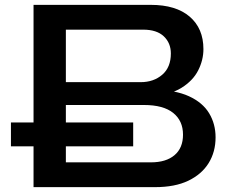

<svg xmlns="http://www.w3.org/2000/svg" viewBox="-20 -770 947 790"><path d="M25 -266H528V-168H25ZM599 -372 612 -401Q701 -400 757.5 -374Q814 -348 840.5 -304Q867 -260 867 -205Q867 -145 838.5 -99Q810 -53 755 -26.5Q700 0 618 0H118V-750H600Q704 -750 760.5 -701.5Q817 -653 817 -568Q817 -523 795.5 -480.5Q774 -438 726.5 -408.5Q679 -379 599 -372ZM251 -37 200 -102H601Q663 -102 698 -131.5Q733 -161 733 -216Q733 -273 692.5 -305.5Q652 -338 572 -338H199V-432H559Q612 -432 647.5 -462.5Q683 -493 683 -550Q683 -593 654 -620.5Q625 -648 569 -648H200L251 -713Z"/></svg>

Font: Bounded
Style: Regular
Weight: 400
Designer: Vlad Churkin
Version: Version 1.0